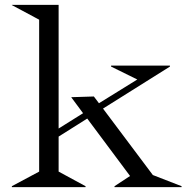

<svg xmlns="http://www.w3.org/2000/svg" viewBox="-20 -770 807 790"><path d="M221.2 -208V-64L332 -3.9V0H28.8V-3.9L141.1 -64V-689L28.8 -749V-750H221.2V-241.2L321.8 -304.2L272.9 -370.1L366.2 -373L387.2 -345.2L544.9 -442.9L437 -496.1V-500H679.2V-496.1L403.8 -323.2L608.9 -49.8L727.1 -3.9V0H451.2V-3.9L515.1 -45.9L338.9 -282.2Z"/></svg>

Font: Messapia
Style: Regular
Weight: 400
Designer: Luca Marsano
Foundry: Collletttivo
Version: Version 1.000;FEAKit 1.0